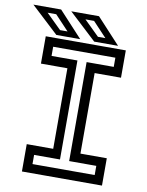

<svg xmlns="http://www.w3.org/2000/svg" viewBox="-125 -914 747 979"><g transform="rotate(10 249.0 -424.0)"><path d="M57.5 0V-141.5H194.5V-558.5H57.5V-700H472V-558.5H335.5V-141.5H472V0ZM104 -46.5H426V-94H285.5V-606.5H426V-654H104V-606.5H238V-94H104ZM429 -716H305.5L163.5 -848H307ZM358.5 -743.5 286.5 -820H242L320 -743.5ZM233 -716H109.5L-32.5 -848H111ZM162.5 -743.5 90.5 -820H46L124 -743.5Z"/></g></svg>

Font: Tourney Thin Medium
Style: Regular
Weight: 500
Version: Version 1.015